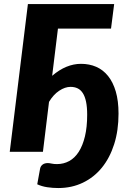

<svg xmlns="http://www.w3.org/2000/svg" viewBox="-20 -748 638 946"><path d="M260.5 60.5Q293.5 60.5 321 45.5Q348.5 30.5 368 0Q387.5 -30.5 398.5 -76Q409.5 -121.5 409.5 -182.5Q409.5 -220.5 404 -246.8Q398.5 -273 388 -289.2Q377.5 -305.5 362.2 -312.8Q347 -320 327.5 -320Q300.5 -320 271.8 -301Q243 -282 221.5 -246L191.5 0H28L117.5 -728H542.5L527 -607H265.5L237 -374.5Q272 -404.5 307.5 -419Q343 -433.5 379 -433.5Q420 -433.5 454 -418.8Q488 -404 512.5 -373.5Q537 -343 550.5 -297Q564 -251 564 -188Q564 -105 542.5 -37.5Q521 30 482 78Q443 126 388.2 152.2Q333.5 178.5 267 178.5Q240 178.5 213 174.5Q186 170.5 163.5 160L177.5 83Q180 70.5 189.8 63Q199.5 55.5 215.5 55.5Q223 55.5 234.2 58Q245.5 60.5 260.5 60.5Z"/></svg>

Font: Lato Black
Style: Italic
Weight: 900
Italic angle: -7°
Designer: Lukasz Dziedzic
Foundry: tyPoland Lukasz Dziedzic
Version: Version 2.007; 2014-02-27